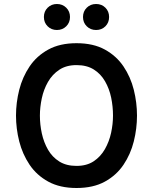

<svg xmlns="http://www.w3.org/2000/svg" viewBox="-20 -928 765 960"><path d="M362.5 12Q279.5 12 221.5 -19.8Q163.5 -51.5 128 -104.2Q92.5 -157 76.2 -221Q60 -285 60 -350Q60 -415 76.2 -479Q92.5 -543 128 -595.8Q163.5 -648.5 221.5 -680.2Q279.5 -712 362.5 -712Q446.5 -712 504.2 -680.2Q562 -648.5 597.5 -595.8Q633 -543 649 -479Q665 -415 665 -350Q665 -285 649 -221Q633 -157 597.5 -104.2Q562 -51.5 504.2 -19.8Q446.5 12 362.5 12ZM362.5 -98.5Q413.5 -98.5 448.2 -121.5Q483 -144.5 504.5 -182.2Q526 -220 535.5 -264Q545 -308 545 -350Q545 -395.5 535.8 -440Q526.5 -484.5 505.2 -521.5Q484 -558.5 449 -580.5Q414 -602.5 362.5 -602.5Q311.5 -602.5 276.5 -579.2Q241.5 -556 220 -518.5Q198.5 -481 189 -436.5Q179.5 -392 179.5 -350Q179.5 -305 189.2 -260.5Q199 -216 220.2 -179.2Q241.5 -142.5 276.5 -120.5Q311.5 -98.5 362.5 -98.5ZM460.5 -778Q432.5 -778 413.8 -796.5Q395 -815 395 -843Q395 -871 413.8 -889.5Q432.5 -908 460.5 -908Q488.5 -908 507 -889.5Q525.5 -871 525.5 -843Q525.5 -815 507 -796.5Q488.5 -778 460.5 -778ZM264.5 -778Q237 -778 218.2 -796.5Q199.5 -815 199.5 -843Q199.5 -871 218.2 -889.5Q237 -908 264.5 -908Q292.5 -908 311.2 -889.5Q330 -871 330 -843Q330 -815 311.2 -796.5Q292.5 -778 264.5 -778Z"/></svg>

Font: Overpass SemiBold
Style: Regular
Weight: 600
Designer: Delve Withrington, Dave Bailey, Thomas Jockin
Foundry: Delve Fonts LLC
Version: Version 4.000